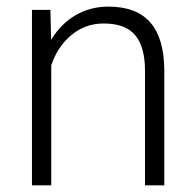

<svg xmlns="http://www.w3.org/2000/svg" viewBox="-20 -558 589 578"><path d="M131.8 -528.3 133.8 -438Q163.6 -486.8 208 -512.5Q252.4 -538.1 306.2 -538.1Q391.1 -538.1 432.6 -490.2Q474.1 -442.4 474.6 -346.7V0H416.5V-347.2Q416 -418 386.5 -452.6Q356.9 -487.3 292 -487.3Q237.8 -487.3 196 -453.4Q154.3 -419.4 134.3 -361.8V0H76.2V-528.3Z"/></svg>

Font: Shabnam Thin FD
Style: Thin-FD
Weight: 100
Foundry: DejaVu fonts team - Redesigned by Saber Rastikerdar - Based on Vazir font
Version: Version 5.0.0